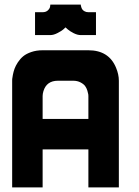

<svg xmlns="http://www.w3.org/2000/svg" viewBox="-20 -820 606 840"><path d="M33.2 0V-466.8Q33.2 -469.7 33.4 -474.4Q33.7 -479 36.4 -492.9Q39.1 -506.8 43.7 -519.5Q48.3 -532.2 58.3 -547.6Q68.4 -563 81.8 -574Q95.2 -585 117.2 -592.5Q139.2 -600.1 166.5 -600.1H366.7Q456.5 -600.1 487.8 -523.4Q500 -494.1 500 -466.8V0H366.7V-166.5H166.5V0ZM166.5 -399.9V-299.8H366.7V-399.9Q366.7 -402.8 366.2 -407.2Q365.7 -411.6 362.3 -423.1Q358.9 -434.6 352.5 -443.4Q346.2 -452.1 332.3 -459.5Q318.4 -466.8 299.8 -466.8H233.4Q183.6 -466.8 169.9 -420.9Q166.5 -409.2 166.5 -399.9ZM399.9 -666.5H333.5Q318.8 -666.5 302 -675Q285.2 -683.6 275.9 -691.9L266.6 -700.2Q262.7 -696.3 256.3 -690.7Q250 -685.1 232.4 -675.8Q214.8 -666.5 200.2 -666.5H133.3V-766.6H166.5Q181.2 -766.6 189.7 -774.9Q198.2 -783.2 199.2 -791.5L200.2 -799.8H333.5Q333.5 -798.3 333.7 -796.1Q334 -793.9 335.7 -788.3Q337.4 -782.7 340.6 -778.3Q343.8 -773.9 350.6 -770.3Q357.4 -766.6 366.7 -766.6H399.9Z"/></svg>

Font: Malkor
Style: Bold
Weight: 700
Version: Version 1.3